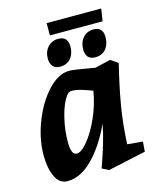

<svg xmlns="http://www.w3.org/2000/svg" viewBox="-116 -853 794 951"><g transform="rotate(-15 280.5 -377.5)"><path d="M30 -140Q30 -224 64 -311Q98 -398 151.5 -455Q205 -512 260 -512Q286 -512 355 -499L391 -493L470 -512L508 -486Q481 -377 465 -284Q449 -191 444 -86L523 -79L519 -28L325 14L291 -3Q314 -68 329 -118.5Q344 -169 353 -217Q306 -114 243 -50Q180 14 113 14Q71 14 50.5 -30Q30 -74 30 -140ZM192 -106Q215 -106 248.5 -146.5Q282 -187 311 -252Q340 -317 351 -386Q319 -398 293.5 -405.5Q268 -413 244 -413Q226 -413 207 -377Q188 -341 175.5 -285Q163 -229 163 -172Q163 -141 169.5 -123.5Q176 -106 192 -106ZM174 -598Q174 -633 195 -656Q216 -679 249 -679Q298 -679 298 -627Q298 -590 278 -566.5Q258 -543 224 -543Q199 -543 186.5 -558Q174 -573 174 -598ZM355 -595Q355 -632 375.5 -655.5Q396 -679 429 -679Q478 -679 478 -627Q478 -590 458.5 -566.5Q439 -543 404 -543Q379 -543 367 -557Q355 -571 355 -595ZM214 -769H494L484 -706H214Z"/></g></svg>

Font: Andada Pro ExtraBold
Style: Italic
Weight: 800
Italic angle: -6.99998°
Designer: Carolina Giovagnoli
Foundry: Huerta Tipografica
Version: Version 3.005; ttfautohint (v1.8.4)